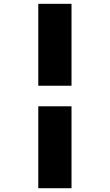

<svg xmlns="http://www.w3.org/2000/svg" viewBox="-20 -889 571 999"><path d="M179.2 -442.9H352.1V-869.1H179.2ZM179.2 90.3H352.1V-335.9H179.2Z"/></svg>

Font: Merriweather
Style: Heavy
Weight: 900
Designer: Eben Sorkin ( eben@eyebytes.com )
Foundry: Sorkin Type Co.
Version: Version 1.003